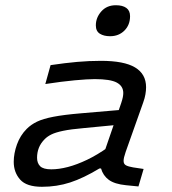

<svg xmlns="http://www.w3.org/2000/svg" viewBox="-20 -704 654 730"><path d="M175.1 -60.2Q204 -60.2 238.2 -69.1Q272.3 -78 311.1 -96.5Q349.8 -115 391.1 -144.3L364.1 -63.5H358.1Q297 -26.6 246.5 -10.2Q195.9 6.2 139.5 6.2Q80.8 6.2 56.5 -21.3Q32.2 -48.9 32.2 -88.6Q32.2 -120.6 44.5 -154.9Q56.9 -189.3 81.6 -214Q98 -230.4 120.7 -241.4Q143.5 -252.4 182.9 -260Q222.4 -267.7 286.6 -273.1L455.7 -287.6L436 -230.2L298.8 -217Q249 -212.7 220 -206.6Q190.9 -200.5 175.6 -192.9Q160.3 -185.3 150.5 -175.5Q134.7 -159.7 127.8 -142Q120.9 -124.4 120.9 -104.2Q120.9 -83.7 132.8 -71.9Q144.6 -60.2 175.1 -60.2ZM457.7 -126.1Q453.5 -114 451.7 -106Q449.9 -97.9 449.9 -92.3Q449.9 -80.3 458.9 -75.5Q468 -70.6 486 -67.6L526 -61.6L506.4 4.9L459 0.2Q415.6 -4.1 393.7 -20.2Q371.9 -36.3 364.1 -63.5L367.6 -99.5L440.8 -312.1Q445.4 -326.1 447 -334.6Q448.7 -343.1 448.7 -350.4Q448.7 -376.6 424.2 -389.9Q399.8 -403.2 340.2 -403.2Q313.1 -403.2 264.3 -398.7Q215.4 -394.2 152.3 -384.5L172.3 -456.4Q228.3 -464.7 273.7 -468.7Q319 -472.7 363.6 -472.7Q451.9 -472.7 493.6 -447.6Q535.4 -422.5 535.4 -372.4Q535.4 -359.9 532.9 -345.3Q530.5 -330.8 524.5 -314.4ZM398.5 -566.3Q374.9 -566.3 359.7 -575.8Q344.4 -585.4 344.4 -607.5Q344.4 -637.2 365.3 -660.7Q386.1 -684.1 420.4 -684.1Q446.1 -684.1 460.3 -673.9Q474.5 -663.7 474.5 -642.5Q474.5 -609.1 453 -587.7Q431.5 -566.3 398.5 -566.3Z"/></svg>

Font: Intel One Mono Light
Style: Italic
Weight: 300
Italic angle: -16°
Monospace: yes
Designer: Fred Shallcrass
Foundry: Frere-Jones Type LLC
Version: Version 1.004